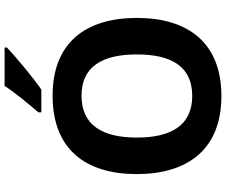

<svg xmlns="http://www.w3.org/2000/svg" viewBox="-94 -946 984 836"><g transform="rotate(-90 398.0 -528.0)"><path d="M609 -990V-1000H442C413 -955 359 -890 327 -853V-840H426C477 -875 571 -953 609 -990ZM738 -424C738 -646 631 -791 399 -791C165 -791 58 -646 58 -425C58 -203 165 -56 398 -56C631 -56 738 -203 738 -424ZM217 -424C217 -574 271 -665 399 -665C527 -665 579 -574 579 -424C579 -274 527 -183 398 -183C271 -183 217 -274 217 -424Z"/></g></svg>

Font: Noto Sans Malayalam UI
Style: Bold
Weight: 700
Designer: Jelle Bosma - Monotype Design Team
Foundry: Monotype Imaging Inc.
Version: Version 2.104